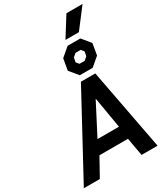

<svg xmlns="http://www.w3.org/2000/svg" viewBox="-320 -1315 1246 1434"><g transform="rotate(-30 303.5 -598.5)"><path d="M340 -700H464L597 0H459L431 -155H185L99 0H-39ZM418 -267 373 -533H371L233 -267ZM296 -820 313 -918 388 -982H498L559 -908L542 -809L468 -746H357ZM442 -821 470 -845 477 -883 457 -907H413L385 -883L378 -845L398 -821ZM502 -1197H641L512 -1028H396Z"/></g></svg>

Font: Chakra Petch
Style: Bold Italic
Weight: 700
Italic angle: -10°
Designer: Katatrad Aksorn Co.,Ltd.
Foundry: Cadson Demak Co.,Ltd.
Version: Version 1.000; ttfautohint (v1.6)